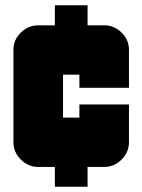

<svg xmlns="http://www.w3.org/2000/svg" viewBox="-20 -708 540 728"><path d="M469 -169Q469 -131 441 -103Q413 -75 375 -75H312V0H188V-75H125Q87 -75 59 -103Q31 -131 31 -169V-519Q31 -557 59 -584.5Q87 -612 125 -612H188V-688H312V-612H375Q413 -612 441 -584.5Q469 -557 469 -519V-375H281V-425H219V-262H281V-312H469Z"/></svg>

Font: CostaRica
Style: Normal
Weight: 900
Version: Version 1.3